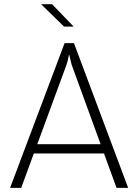

<svg xmlns="http://www.w3.org/2000/svg" viewBox="-20 -909 669 929"><path d="M292.5 -700.2H337.9L600.1 0H543.9L326.7 -595.7Q324.7 -603.5 321.3 -617.4Q317.9 -631.3 315.4 -642.6H313.5Q312.5 -635.3 308.1 -617.7Q303.7 -600.1 301.8 -595.7L82.5 0H28.8ZM117.7 -211.4H519V-166.5H117.7ZM178.7 -888.7H231.9L336.4 -780.3H290Z"/></svg>

Font: DavidDev Light
Style: Regular
Weight: 300
Designer: David.dev
Foundry: David.dev
Version: Version 1.001;FEAKit 1.0